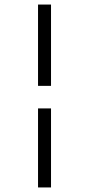

<svg xmlns="http://www.w3.org/2000/svg" viewBox="-20 -672 390 843"><path d="M147 -295V-652H204V-295ZM147 151V-196H204V151Z"/></svg>

Font: Inconsolata ExtraCondensed
Style: Regular
Weight: 400
Width: 2
Monospace: yes
Designer: Raph Levien, Cyreal, Brenton Simpson
Foundry: Raph Levien, Cyreal, Google
Version: Version 3.000; ttfautohint (v1.8.2.53-6de2)